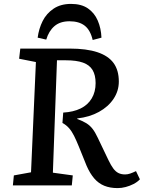

<svg xmlns="http://www.w3.org/2000/svg" viewBox="-20 -950 739 984"><path d="M304 -373Q356 -376 393 -394Q430 -412 450 -445.5Q470 -479 470 -524Q470 -565 454.5 -591Q439 -617 405.5 -629Q372 -641 318 -641H272L251 -65L353 -51L348 0H46L51 -51L139 -67L164 -632L78 -649L84 -701H338Q423 -701 479 -682.5Q535 -664 562 -627Q589 -590 589 -532Q589 -484 562 -443.5Q535 -403 487 -376.5Q439 -350 376 -343V-340Q404 -330 422.5 -318.5Q441 -307 454.5 -289.5Q468 -272 481 -244L536 -129Q549 -102 561 -86Q573 -70 587.5 -63Q602 -56 621 -56Q634 -56 647 -60.5Q660 -65 677 -73L697 -31Q684 -17 664.5 -7Q645 3 624 8.5Q603 14 583 14Q544 14 514.5 2Q485 -10 463 -35.5Q441 -61 424 -100L384 -199Q371 -231 359.5 -254Q348 -277 334 -293Q320 -309 300 -320ZM455 -745Q443 -796 414 -818.5Q385 -841 336 -841Q288 -841 259 -816Q230 -791 217 -747L173 -757Q179 -803 198.5 -842Q218 -881 254.5 -905.5Q291 -930 344 -930Q397 -930 430.5 -907Q464 -884 481 -844.5Q498 -805 500 -757Z"/></svg>

Font: Literata Medium
Style: Italic
Weight: 500
Italic angle: -2°
Designer: Latin by Veronika Burian and Jose Scaglione. Greek by Irene Vlachou. Cyrillic by Vera Evstafieva
Foundry: TypeTogether
Version: Version 3.103;gftools[0.9.29]